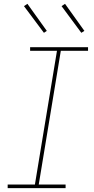

<svg xmlns="http://www.w3.org/2000/svg" viewBox="-20 -981 490 1001"><path d="M20 0V-19H162L277 -716H137V-735H439V-716H297L182 -19H322V0ZM404 -810 301 -949 319 -961 420 -820ZM209 -810 105 -949 123 -961 224 -820Z"/></svg>

Font: Iosevka Etoile Thin
Style: Italic
Weight: 100
Italic angle: -9°
Designer: Belleve Invis
Foundry: Belleve Invis
Version: Version 22.1.2; ttfautohint (v1.8.4)